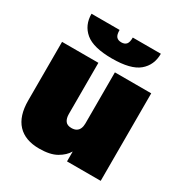

<svg xmlns="http://www.w3.org/2000/svg" viewBox="-174 -863 954 1007"><g transform="rotate(30 302.5 -360.0)"><path d="M205 15Q120 15 75 -33Q30 -81 30 -175V-530H250V-220Q250 -194 261 -178.5Q272 -163 298 -163Q316 -163 327.5 -170Q339 -177 344.5 -190Q350 -203 350 -220V-530H570V0H366V-60Q348 -29 309.5 -7Q271 15 205 15ZM300 -585Q187 -585 138.5 -625.5Q90 -666 90 -735H260Q260 -706 270 -694.5Q280 -683 300 -683Q320 -683 330 -694.5Q340 -706 340 -735H510Q510 -666 461.5 -625.5Q413 -585 300 -585Z"/></g></svg>

Font: Golos Text Black
Style: Regular
Weight: 900
Designer: A.Korolkova, Vitaly Kuzmin
Foundry: ParaType Ltd
Version: Version 2.004